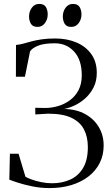

<svg xmlns="http://www.w3.org/2000/svg" viewBox="-20 -947 568 978"><path d="M232.5 11Q187 11 144.2 2.2Q101.5 -6.5 70.2 -16.8Q39 -27 27.5 -32L30.5 -164H74.5L109.5 -47Q118.5 -41 140.2 -33Q162 -25 190 -19.2Q218 -13.5 245.5 -13.5Q295.5 -13.5 336.8 -31.8Q378 -50 402.8 -90.8Q427.5 -131.5 427.5 -198Q427.5 -249 408 -287.2Q388.5 -325.5 344.2 -346.8Q300 -368 224.5 -368L160 -364L159.5 -398L210.5 -397Q242.5 -397 275.2 -406.5Q308 -416 335.5 -436Q363 -456 379.8 -487.5Q396.5 -519 396.5 -563.5Q396.5 -641.5 357.8 -684Q319 -726.5 259 -726.5Q203 -726.5 172.8 -713.8Q142.5 -701 133 -685L107 -556H61L61.5 -718Q79 -719.5 97.8 -724.5Q116.5 -729.5 139 -735.8Q161.5 -742 191.5 -746.5Q221.5 -751 261.5 -751Q321 -751 369 -730.8Q417 -710.5 445 -671.5Q473 -632.5 473 -576Q473 -534.5 457 -502.5Q441 -470.5 415.8 -447.5Q390.5 -424.5 361.8 -410.8Q333 -397 307 -392Q370.5 -390.5 415.2 -365.2Q460 -340 484 -298.5Q508 -257 508 -206Q508 -156.5 487.8 -116.5Q467.5 -76.5 430.5 -48Q393.5 -19.5 343.2 -4.2Q293 11 232.5 11ZM171 -810Q147 -810 137.5 -825.8Q128 -841.5 128 -863.5Q128 -888.5 142.2 -907.8Q156.5 -927 179 -927H180Q204.5 -927 213.8 -911.2Q223 -895.5 223 -873.5Q223 -848.5 208.8 -829.2Q194.5 -810 172 -810ZM343 -810Q319 -810 309.5 -825.8Q300 -841.5 300 -863.5Q300 -888.5 314.2 -907.8Q328.5 -927 351 -927H352Q376 -927 385.5 -911.2Q395 -895.5 395 -873.5Q395 -848.5 380.8 -829.2Q366.5 -810 344 -810Z"/></svg>

Font: Merriweather 144pt Light
Style: Regular
Weight: 300
Version: Version 2.100